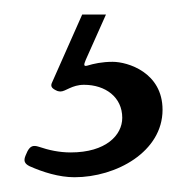

<svg xmlns="http://www.w3.org/2000/svg" viewBox="-20 -20 265 264"><path d="M82.4 223.7C139.9 223.7 203.5 188.6 203.5 131C203.5 79.5 155.5 65 134.9 65C120.4 65 109 67.5 99.8 70.3C95.2 71.4 94.8 69.6 98 62.1L125.7 0H93L51.1 94.5C49.4 99.1 51.5 101.9 58.9 105.1C60.4 105.5 61.8 105.8 63.2 105.8C70.3 105.8 78.8 96.6 95.5 96.6C125 96.6 148.1 113.6 148.1 142C148.1 165.8 125.7 189.6 77.1 189.6C61.4 189.6 46.9 186.4 33.4 181.8C25.6 179.3 21.7 180.8 17.8 187.9L15.3 193.5C12.1 201 13.5 204.9 20.6 208.5C38.7 216.6 61.1 223.7 82.4 223.7Z"/></svg>

Font: Margiela Serif
Style: Regular
Weight: 400
Designer: Andreas Faust, Stefan Endress
Version: Version 1.002;FEAKit 1.0